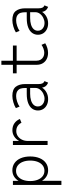

<svg xmlns="http://www.w3.org/2000/svg" viewBox="940 -1667 932 2852"><g transform="rotate(-90 1406.0 -241.0)"><path d="M85.4 -515.1H145.5V-432.1Q172.4 -476.1 212.6 -499.8Q252.9 -523.4 303.2 -523.4Q364.3 -523.4 410.6 -490.7Q457 -458 482.4 -397.9Q507.8 -337.9 507.8 -258.3Q507.8 -178.2 482.4 -117.9Q457 -57.6 410.6 -24.9Q364.3 7.8 303.2 7.8Q252.9 7.8 212.9 -15.9Q172.9 -39.6 146 -83.5V205.1H85.4ZM446.8 -258.3Q446.8 -321.3 427.7 -368.9Q408.7 -416.5 374.3 -442.6Q339.8 -468.8 293.9 -468.8Q249 -468.8 214.6 -442.9Q180.2 -417 161.4 -369.4Q142.6 -321.8 142.6 -258.3Q142.6 -195.3 161.6 -147.5Q180.7 -99.6 215.1 -73.2Q249.5 -46.9 294.9 -46.9Q340.3 -46.9 374.8 -73Q409.2 -99.1 428 -147.2Q446.8 -195.3 446.8 -258.3Z M677.7 -515.1H738.3V-427.2H741.7Q762.7 -468.8 804.7 -495.8Q846.7 -522.9 897.5 -522.9Q958 -522.9 1001.2 -492.7Q1044.4 -462.4 1064.5 -411.1L1008.3 -388.2Q992.2 -423.3 960.7 -444.3Q929.2 -465.3 884.8 -465.3Q844.7 -465.3 811 -443.4Q777.3 -421.4 757.8 -382.1Q738.3 -342.8 738.3 -293V0H677.7Z M1190.9 -143.6Q1190.9 -192.4 1218.5 -230Q1246.1 -267.6 1301 -288.6Q1356 -309.6 1436 -309.6H1524.9V-333.5Q1524.9 -370.1 1516.6 -398.9Q1508.3 -427.7 1481.2 -447.5Q1454.1 -467.3 1402.8 -467.3Q1367.7 -467.3 1322.8 -452.6Q1277.8 -438 1248.5 -416.5L1226.1 -471.2Q1260.7 -493.7 1312.3 -508.5Q1363.8 -523.4 1408.2 -523.4Q1504.9 -523.4 1544.2 -471.7Q1583.5 -419.9 1583.5 -333V-134.3Q1583.5 -99.6 1592.5 -78.9Q1601.6 -58.1 1620.1 -50.3L1627.4 -46.9L1605 7.8L1591.8 2Q1566.4 -9.8 1550.5 -31.2Q1534.7 -52.7 1531.2 -79.1H1528.3Q1503.9 -41 1459.2 -16.6Q1414.6 7.8 1358.9 7.8Q1311.5 7.8 1273.2 -11Q1234.9 -29.8 1212.9 -64.2Q1190.9 -98.6 1190.9 -143.6ZM1364.3 -45.4Q1402.3 -45.4 1439.9 -63.5Q1477.5 -81.5 1501.7 -113Q1525.9 -144.5 1525.9 -183.1V-253.9L1525.4 -259.3H1439Q1384.3 -259.3 1341.6 -246.3Q1298.8 -233.4 1274.7 -207.5Q1250.5 -181.6 1250.5 -143.6Q1250.5 -114.7 1265.6 -92.5Q1280.8 -70.3 1306.9 -57.9Q1333 -45.4 1364.3 -45.4Z M1869.6 -161.6V-460H1742.7V-515.1H1869.6V-686.5H1930.2V-515.1H2155.8V-460H1930.2V-165Q1930.2 -129.9 1945.3 -103.8Q1960.4 -77.6 1986.8 -63.5Q2013.2 -49.3 2046.9 -49.3Q2076.2 -49.3 2108.2 -60.8Q2140.1 -72.3 2166 -90.3L2189.5 -35.2Q2156.2 -15.1 2119.6 -4.2Q2083 6.8 2046.4 6.8Q1995.6 6.8 1955.6 -13.2Q1915.5 -33.2 1892.6 -71.3Q1869.6 -109.4 1869.6 -161.6Z M2315.9 -143.6Q2315.9 -192.4 2343.5 -230Q2371.1 -267.6 2426 -288.6Q2481 -309.6 2561 -309.6H2649.9V-333.5Q2649.9 -370.1 2641.6 -398.9Q2633.3 -427.7 2606.2 -447.5Q2579.1 -467.3 2527.8 -467.3Q2492.7 -467.3 2447.8 -452.6Q2402.8 -438 2373.5 -416.5L2351.1 -471.2Q2385.7 -493.7 2437.3 -508.5Q2488.8 -523.4 2533.2 -523.4Q2629.9 -523.4 2669.2 -471.7Q2708.5 -419.9 2708.5 -333V-134.3Q2708.5 -99.6 2717.5 -78.9Q2726.6 -58.1 2745.1 -50.3L2752.4 -46.9L2730 7.8L2716.8 2Q2691.4 -9.8 2675.5 -31.2Q2659.7 -52.7 2656.2 -79.1H2653.3Q2628.9 -41 2584.2 -16.6Q2539.6 7.8 2483.9 7.8Q2436.5 7.8 2398.2 -11Q2359.9 -29.8 2337.9 -64.2Q2315.9 -98.6 2315.9 -143.6ZM2489.3 -45.4Q2527.3 -45.4 2564.9 -63.5Q2602.5 -81.5 2626.7 -113Q2650.9 -144.5 2650.9 -183.1V-253.9L2650.4 -259.3H2564Q2509.3 -259.3 2466.6 -246.3Q2423.8 -233.4 2399.7 -207.5Q2375.5 -181.6 2375.5 -143.6Q2375.5 -114.7 2390.6 -92.5Q2405.8 -70.3 2431.9 -57.9Q2458 -45.4 2489.3 -45.4Z"/></g></svg>

Font: Reddit Mono Light
Style: Regular
Weight: 300
Monospace: yes
Designer: Stephen Hutchings
Foundry: Reddit
Version: Version 1.011